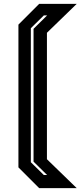

<svg xmlns="http://www.w3.org/2000/svg" viewBox="-20 -770 432 990"><path d="M182 200 75 93V-643L182 -750H375.5L222 -601V51L375.5 200ZM206 132.5H223L153 63.5V-621.5L223 -690.5H206L139 -624.5V66.5Z"/></svg>

Font: Tourney Thin
Style: Bold
Weight: 700
Version: Version 1.015